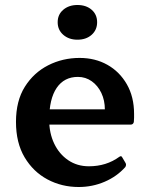

<svg xmlns="http://www.w3.org/2000/svg" viewBox="-20 -738 597 769"><path d="M295 11Q227 11 170 -19.5Q113 -50 78.5 -108Q44 -166 44 -250Q44 -334 79.5 -390.5Q115 -447 173 -476.5Q231 -506 299 -506Q361 -506 410 -478.5Q459 -451 488 -400.5Q517 -350 517 -282Q517 -275 517 -266.5Q517 -258 516 -249Q513 -239 504 -239H164V-300H425L400 -282Q400 -287 400 -291Q400 -295 400 -299Q400 -336 386 -365.5Q372 -395 347.5 -412.5Q323 -430 292 -430Q237 -430 207 -386Q177 -342 177 -258Q177 -205 197 -163Q217 -121 253 -96.5Q289 -72 336 -72Q406 -72 458 -110Q466 -116 470 -107L483 -85Q487 -78 482 -69Q448 -31 399 -10Q350 11 295 11ZM290 -579Q256 -579 233.5 -598.5Q211 -618 211 -649Q211 -680 233.5 -699Q256 -718 290 -718Q325 -718 347 -699Q369 -680 369 -649Q369 -618 347 -598.5Q325 -579 290 -579Z"/></svg>

Font: Hahmlet SemiBold
Style: Regular
Weight: 600
Version: Version 1.002